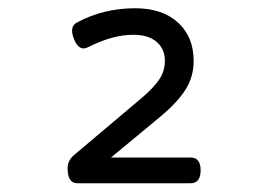

<svg xmlns="http://www.w3.org/2000/svg" viewBox="-20 -671 640 456"><path d="M162.1 -617.2Q144 -606.9 155.8 -578.1Q167.5 -548.3 188.5 -558.6Q247.1 -588.4 296.4 -588.4Q332.5 -588.4 352.1 -571.5Q371.6 -554.7 371.6 -526.4Q371.6 -502.4 358.6 -482.9Q345.7 -463.4 317.9 -439.5L155.8 -302.7Q140.6 -290 140.6 -271Q140.6 -235.8 163.6 -235.8H432.6Q456.5 -235.8 456.5 -266.6Q456.5 -296.9 432.6 -296.9H243.7L360.4 -393.6Q401.4 -427.7 420.7 -458.3Q439.9 -488.8 439.9 -526.4Q439.9 -583.5 402.8 -617.4Q365.7 -651.4 300.8 -651.4Q225.1 -651.4 162.1 -617.2Z"/></svg>

Font: Courier Prime Code
Style: Regular
Weight: 400
Designer: Alan Dague-Greene
Foundry: Quote-Unquote Apps
Version: Version 3.18